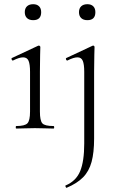

<svg xmlns="http://www.w3.org/2000/svg" viewBox="-20 -612 564 914"><path d="M57 0Q55 0 55 -6Q55 -12 57 -12Q98 -12 110.5 -25Q123 -38 123 -81V-270Q123 -306 116 -322.5Q109 -339 90 -339Q81 -339 69.5 -335.5Q58 -332 42 -324Q38 -323 35.5 -328.5Q33 -334 37 -336L161 -394Q164 -395 165 -395Q167 -395 169.5 -393Q172 -391 172 -388Q172 -381 171 -349.5Q170 -318 170 -271V-81Q170 -38 181.5 -25Q193 -12 235 -12Q238 -12 238 -6Q238 0 235 0Q218 0 195 -1Q172 -2 146 -2Q121 -2 98 -1Q75 0 57 0ZM138 -516Q119 -516 108.5 -526Q98 -536 98 -554Q98 -572 108.5 -582Q119 -592 138 -592Q156 -592 166 -582Q176 -572 176 -554Q176 -516 138 -516ZM430 -388Q430 -381 429 -349.5Q428 -318 428 -271V48Q428 114 416 158.5Q404 203 375.5 232Q347 261 297 282Q295 283 292.5 277.5Q290 272 292 271Q342 250 361.5 203Q381 156 381 71V-270Q381 -306 374 -322.5Q367 -339 349 -339Q340 -339 328.5 -335.5Q317 -332 301 -324Q297 -323 294.5 -328.5Q292 -334 296 -336L420 -394Q422 -395 423 -395Q426 -395 428 -393Q430 -391 430 -388ZM396 -516Q377 -516 366.5 -526Q356 -536 356 -554Q356 -572 366.5 -582Q377 -592 396 -592Q414 -592 424 -582Q434 -572 434 -554Q434 -516 396 -516Z"/></svg>

Font: Cormorant Garamond Light
Style: Regular
Weight: 300
Designer: Christian Thalmann (Catharsis Fonts)
Foundry: Catharsis Fonts
Version: Version 4.001